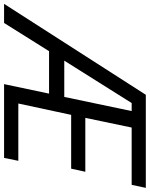

<svg xmlns="http://www.w3.org/2000/svg" viewBox="28 -840 754 967"><g transform="rotate(90 405.5 -357.0)"><path d="M399.9 -713.9H868.7L853.5 -642.6H564.9L516.1 -409.2H787.6L772 -337.9H501L443.8 -71.8H732.4L717.8 0H346.2L394 -226.6H180.2L38.1 0H-58.1ZM410.6 -303.2 481.9 -642.6H441.4L228 -303.2Z"/></g></svg>

Font: Viking Open Sans
Style: Italic
Weight: 400
Italic angle: -12°
Foundry: Ascender Corporation
Version: Version 2.000